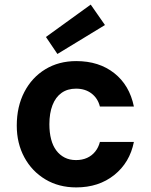

<svg xmlns="http://www.w3.org/2000/svg" viewBox="-20 -804 656 836"><path d="M312 12Q236 12 177.5 -23Q119 -58 86 -119Q53 -180 53 -257Q53 -340 86 -403.5Q119 -467 177.5 -502.5Q236 -538 312 -538Q411 -538 477.5 -485.5Q544 -433 563 -340H415Q406 -376 378.5 -397Q351 -418 311 -418Q274 -418 248 -399.5Q222 -381 208.5 -346Q195 -311 195 -263Q195 -227 202.5 -198Q210 -169 225 -149Q240 -129 261.5 -118Q283 -107 311 -107Q338 -107 359 -116.5Q380 -126 394.5 -144Q409 -162 415 -186H563Q545 -96 477.5 -42Q410 12 312 12ZM230 -569 180 -643 375 -784 437 -695Z"/></svg>

Font: DM Sans 9pt ExtraBold
Style: Regular
Weight: 800
Version: Version 4.004;gftools[0.9.30]